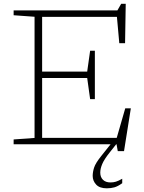

<svg xmlns="http://www.w3.org/2000/svg" viewBox="-20 -762 762 1014"><path d="M52 0V-25.5L162.5 -33.5V-673.5L52 -681.5V-707H600L620 -742H644L640.5 -534H610L597.5 -673H202.5V-384H440.5L456 -494H481V-238.5H456L440.5 -350H202.5V-34H596.5L641.5 -190H671L635 36H602L595.5 0H593.5L561 41Q530.5 79 520 104Q509.5 129 509.5 149.5Q509.5 173.5 523.8 187.5Q538 201.5 563.5 201.5Q578.5 201.5 592 197.5Q605.5 193.5 625.5 182V205.5Q602 222.5 583.8 227.5Q565.5 232.5 544 232.5Q506 232.5 487.8 212.8Q469.5 193 469.5 167Q469.5 146.5 477 123Q484.5 99.5 515 61.5L564 0Z"/></svg>

Font: Newsreader 6pt ExtraLight
Style: Regular
Weight: 275
Designer: Hugues Gentile
Foundry: Production Type
Version: Version 1.003; ttfautohint (v1.8.3)